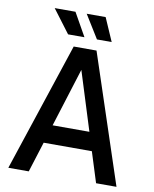

<svg xmlns="http://www.w3.org/2000/svg" viewBox="-95 -956 822 1028"><g transform="rotate(10 316.0 -442.5)"><path d="M22 0H133L185 -165H447L499 0H610L378 -700H254ZM118 -885 213 -759H302L231 -885ZM216 -265 316 -584 416 -265ZM292 -885 370 -759H450L395 -885Z"/></g></svg>

Font: Meta Space Medium
Style: Regular
Weight: 500
Designer: Meta Pool / Florian Karsten
Foundry: Meta Pool / Florian Karsten
Version: Version 2.000;Glyphs 3.1.1 (3137)